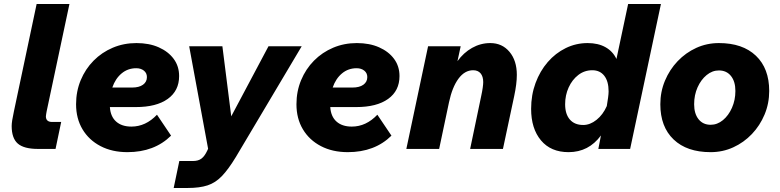

<svg xmlns="http://www.w3.org/2000/svg" viewBox="-20 -740 3875 954"><path d="M49 -186 162 -720H325L212 -188Q211 -181 209.5 -174Q208 -167 208 -162Q208 -134 239 -134H284L256 0H169Q99 0 68.5 -26.5Q38 -53 38 -114Q38 -136 49 -186Z M830 -66Q747 16 613 16Q537 16 479.5 -14Q422 -44 390 -97.5Q358 -151 358 -222Q358 -286 381 -341.5Q404 -397 445 -438.5Q486 -480 540.5 -503Q595 -526 658 -526Q721 -526 768.5 -505Q816 -484 843 -447.5Q870 -411 870 -362Q870 -289 813.5 -248.5Q757 -208 655 -208H526Q529 -161 557 -136Q585 -111 633 -111Q704 -111 760 -170ZM657 -401Q615 -401 584 -375Q553 -349 538 -305H636Q671 -305 690.5 -319Q710 -333 710 -357Q710 -377 695 -389Q680 -401 657 -401Z M843 194 871 60H939Q965 60 981 48Q997 36 1010 8L1014 -1L920 -510H1085L1129 -162L1314 -510H1479L1152 40Q1115 101 1083 134.5Q1051 168 1011.5 181Q972 194 913 194Z M1925 -66Q1842 16 1708 16Q1632 16 1574.5 -14Q1517 -44 1485 -97.5Q1453 -151 1453 -222Q1453 -286 1476 -341.5Q1499 -397 1540 -438.5Q1581 -480 1635.5 -503Q1690 -526 1753 -526Q1816 -526 1863.5 -505Q1911 -484 1938 -447.5Q1965 -411 1965 -362Q1965 -289 1908.5 -248.5Q1852 -208 1750 -208H1621Q1624 -161 1652 -136Q1680 -111 1728 -111Q1799 -111 1855 -170ZM1752 -401Q1710 -401 1679 -375Q1648 -349 1633 -305H1731Q1766 -305 1785.5 -319Q1805 -333 1805 -357Q1805 -377 1790 -389Q1775 -401 1752 -401Z M1999 0 2107 -510H2269L2253 -436Q2283 -478 2325.5 -502Q2368 -526 2416 -526Q2475 -526 2511.5 -482.5Q2548 -439 2548 -368Q2548 -324 2535 -263L2479 0H2316L2371 -263Q2376 -286 2378.5 -304Q2381 -322 2381 -332Q2381 -360 2368 -375.5Q2355 -391 2331 -391Q2289 -391 2258 -349Q2227 -307 2211 -232L2162 0Z M2953 0 2966 -67Q2905 16 2805 16Q2717 16 2668 -42.5Q2619 -101 2619 -199Q2619 -268 2641 -327.5Q2663 -387 2701.5 -431.5Q2740 -476 2791 -501Q2842 -526 2900 -526Q2952 -526 2988.5 -505.5Q3025 -485 3043 -447L3101 -720H3264L3111 0ZM2788 -222Q2788 -173 2811.5 -146Q2835 -119 2878 -119Q2912 -119 2944 -144.5Q2976 -170 2995 -213Q2999 -237 3001.5 -255.5Q3004 -274 3004 -286Q3004 -336 2982.5 -363.5Q2961 -391 2923 -391Q2884 -391 2853.5 -367.5Q2823 -344 2805.5 -305.5Q2788 -267 2788 -222Z M3261 -222Q3261 -284 3284 -339Q3307 -394 3347 -436Q3387 -478 3439.5 -502Q3492 -526 3552 -526Q3670 -526 3736 -463Q3802 -400 3802 -288Q3802 -226 3779 -171Q3756 -116 3716 -74Q3676 -32 3623.5 -8Q3571 16 3511 16Q3393 16 3327 -47Q3261 -110 3261 -222ZM3511 -120Q3544 -120 3572 -143Q3600 -166 3617 -204.5Q3634 -243 3634 -288Q3634 -335 3612 -362.5Q3590 -390 3552 -390Q3519 -390 3491 -367Q3463 -344 3446 -306Q3429 -268 3429 -222Q3429 -175 3451 -147.5Q3473 -120 3511 -120Z"/></svg>

Font: Wix Madefor Text ExtraBold
Style: Italic
Weight: 800
Italic angle: -12°
Designer: Dalton Maag Ltd
Foundry: Dalton Maag Ltd
Version: Version 3.100